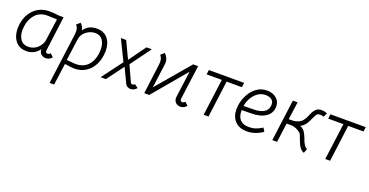

<svg xmlns="http://www.w3.org/2000/svg" viewBox="-33 -1222 4209 2193"><g transform="rotate(20 2072.0 -125.5)"><path d="M19 -201Q19 -225 22 -249Q32 -325 68.5 -384Q105 -443 163 -475.5Q221 -508 293 -508Q347 -508 410 -499H469L415 -84Q414 -80 414 -74Q414 -45 439 -45Q458 -45 471 -63L510 -27Q492 -6 473.5 2Q455 10 433 10Q398 10 375 -14.5Q352 -39 357 -72Q328 -31 288 -10.5Q248 10 201 10Q113 10 66 -49.5Q19 -109 19 -201ZM347 -127Q367 -156 370 -190L406 -450L342 -452L288 -454Q199 -454 145.5 -396Q92 -338 80 -245Q77 -223 77 -201Q77 -132 108.5 -88Q140 -44 204 -44Q249 -44 287.5 -67Q326 -90 347 -127Z M1053 -300Q1053 -283 1049 -249Q1034 -133 962.5 -61.5Q891 10 781 10Q754 10 666 -3L630 260H575L656 -354Q659 -374 659 -390Q659 -441 631 -469L673 -507Q688 -495 700.5 -474Q713 -453 717 -429Q768 -508 872 -508Q960 -508 1006.5 -450Q1053 -392 1053 -300ZM991 -250Q994 -274 994 -296Q994 -367 963 -410.5Q932 -454 873 -454Q816 -454 767.5 -418Q719 -382 707 -326L670 -53Q758 -44 778 -44Q870 -44 924.5 -99.5Q979 -155 991 -250Z M1327 -294 1476 -500H1541L1359 -252L1446 -62Q1450 -55 1454.5 -51Q1459 -47 1469 -47Q1486 -47 1496 -61L1540 -28Q1525 -10 1506 0Q1487 10 1467 10Q1445 10 1427 -1Q1409 -12 1399 -34L1317 -206L1164 0H1100L1287 -250L1165 -500H1229Z M2044 -500H2104L2048 -82Q2047 -68 2054 -59.5Q2061 -51 2073 -51Q2094 -51 2105 -69L2144 -34Q2135 -18 2114.5 -6.5Q2094 5 2071 5Q2031 5 2008.5 -21Q1986 -47 1991 -87L2034 -407L1692 0H1631L1677 -358Q1680 -378 1680 -394Q1680 -445 1652 -473L1694 -511Q1712 -498 1726.5 -470Q1741 -442 1741 -410Q1741 -399 1740 -393L1700 -95Z M2412 -445H2227L2234 -500H2663L2656 -445H2470L2412 0H2353Z M2683 -189Q2683 -211 2686 -233Q2695 -301 2727.5 -364Q2760 -427 2815 -467.5Q2870 -508 2941 -508Q3009 -508 3054.5 -471Q3100 -434 3100 -372Q3100 -289 3033 -244Q2966 -199 2851 -200L2743 -199Q2741 -123 2776.5 -83.5Q2812 -44 2883 -44Q2928 -44 2967 -57Q3006 -70 3045 -96L3071 -54Q3030 -24 2981 -7Q2932 10 2882 10Q2785 10 2734 -44.5Q2683 -99 2683 -189ZM3042 -358Q3043 -363 3043 -374Q3043 -415 3014.5 -434.5Q2986 -454 2942 -454Q2887 -454 2844.5 -421.5Q2802 -389 2777 -341.5Q2752 -294 2747 -250L2868 -252Q2942 -252 2988.5 -277.5Q3035 -303 3042 -358Z M3313 -500 3283 -284Q3331 -284 3345 -286Q3421 -296 3452 -343Q3462 -355 3470.5 -372.5Q3479 -390 3487 -408L3503 -444Q3529 -491 3561 -504Q3579 -511 3602 -511Q3636 -511 3671 -497L3648 -448Q3626 -456 3604 -456Q3583 -456 3572 -448Q3564 -443 3556 -429.5Q3548 -416 3533 -384Q3516 -346 3501 -320Q3473 -277 3433 -258Q3479 -237 3497 -203Q3506 -190 3524 -146L3542 -100Q3555 -74 3567.5 -57.5Q3580 -41 3597 -35L3577 17Q3522 0 3488 -96Q3482 -110 3479 -120Q3476 -130 3473 -136Q3467 -154 3462.5 -163.5Q3458 -173 3448 -183Q3426 -203 3394.5 -216Q3363 -229 3337 -229H3278L3247 4H3189L3255 -500Z M3890 -445H3705L3712 -500H4141L4134 -445H3948L3890 0H3831Z"/></g></svg>

Font: Bellota
Style: Italic
Weight: 400
Italic angle: -7.5°
Designer: Kemie Guaida
Foundry: Kemie Guaida
Version: Version 4.001